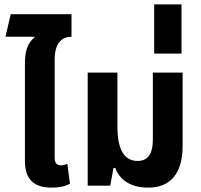

<svg xmlns="http://www.w3.org/2000/svg" viewBox="-20 -849 918 878"><path d="M217 9C249 9 279 3 300 -9L288 -100C279 -96 267 -93 259 -93C239 -93 230 -104 230 -128V-576C230 -656 266 -681 307 -681V-784H29L5 -681H137L138 -678C115 -659 94 -631 94 -561V-112C94 -29 135 9 217 9Z M658 9C762 9 815 -59 815 -181V-517H679V-212C679 -142 654 -113 609 -113C550 -113 517 -162 517 -269V-517H381V0H484L499 -81H507C527 -28 575 9 658 9Z M685 -604H810V-829H685Z"/></svg>

Font: Noto Sans Thai UI Cond
Style: Bold
Weight: 700
Width: 3
Designer: Monotype Design Team
Foundry: Monotype Imaging Inc.
Version: Version 2.000